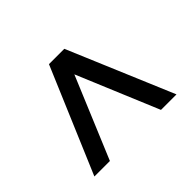

<svg xmlns="http://www.w3.org/2000/svg" viewBox="-120 -706 840 840"><g transform="rotate(45 300.0 -286.0)"><path d="M544 -540V-444L166 -286L544 -128V-32L56 -239V-334Z"/></g></svg>

Font: wassup Sans
Style: Bold
Weight: 700
Version: Version 2.001